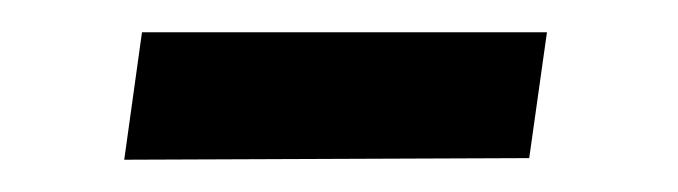

<svg xmlns="http://www.w3.org/2000/svg" viewBox="-20 -317 420 119"><path d="M319 -297H68L57 -218L308 -219Z"/></svg>

Font: United Sans Medium
Style: Italic
Weight: 500
Italic angle: -8°
Designer: Pablo Impallari, Rodrigo Fuenzalida (Modified by Dan O. Williams)
Version: Version 1.000;PS 001.000;hotconv 1.0.88;makeotf.lib2.5.64775